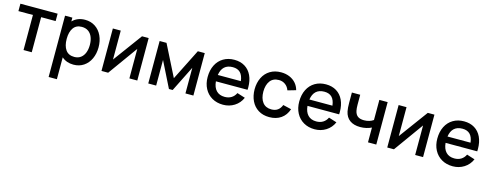

<svg xmlns="http://www.w3.org/2000/svg" viewBox="-26 -1337 6010 2359"><g transform="rotate(15 2979.0 -157.5)"><path d="M314 0H209.5V-446H25V-540H498.5V-446H314Z M1091.5 -270.5Q1091.5 -189.5 1061.5 -124.5Q1031.5 -59.5 976 -22.2Q920.5 15 847 15Q758 15 698 -38V240H593V-540H686V-491.5Q715.5 -522 755.5 -538.5Q795.5 -555 845 -555Q919.5 -555 975.2 -518.2Q1031 -481.5 1061.2 -416.8Q1091.5 -352 1091.5 -270.5ZM980.5 -270.5Q980.5 -325 964 -368Q947.5 -411 913.5 -435.8Q879.5 -460.5 829 -460.5Q757.5 -460.5 721.8 -409.2Q686 -358 686 -270.5Q686 -182 722.2 -130.8Q758.5 -79.5 832.5 -79.5Q881 -79.5 914.2 -104.5Q947.5 -129.5 964 -172.5Q980.5 -215.5 980.5 -270.5Z M1572 -540H1656.5V0H1556V-375.5L1286 0H1201V-540H1301.5V-172Z M1896.5 0H1796V-540H1883.5L2083 -144L2282 -540H2370V0H2269V-326L2106.5 0H2059L1896.5 -326Z M2592 -240.5Q2598.5 -165 2637.5 -124.2Q2676.5 -83.5 2744.5 -83.5Q2793 -83.5 2829 -105.5Q2865 -127.5 2885 -169.5L2987.5 -137Q2956.5 -65.5 2892.5 -25.2Q2828.5 15 2749.5 15Q2669.5 15 2608.5 -20.2Q2547.5 -55.5 2513.8 -119.2Q2480 -183 2480 -265.5Q2480 -353 2513 -418.5Q2546 -484 2606 -519.5Q2666 -555 2744.5 -555Q2822 -555 2878.5 -520.5Q2935 -486 2965.2 -421.8Q2995.5 -357.5 2995.5 -270Q2995.5 -260.5 2994.5 -240.5ZM2594.5 -322H2887.5Q2879 -393.5 2844.8 -428Q2810.5 -462.5 2748.5 -462.5Q2682 -462.5 2643.2 -426.8Q2604.5 -391 2594.5 -322Z M3076.5 -270Q3077 -353.5 3108.8 -418.2Q3140.5 -483 3199.8 -519Q3259 -555 3339 -555Q3397.5 -555 3445.8 -535Q3494 -515 3526.8 -478Q3559.5 -441 3573 -390.5L3469 -360.5Q3453.5 -405.5 3418.2 -431Q3383 -456.5 3337.5 -456.5Q3263.5 -456.5 3225.8 -405.8Q3188 -355 3187.5 -270Q3188 -184 3226.5 -133.8Q3265 -83.5 3337.5 -83.5Q3386.5 -83.5 3418.2 -106.2Q3450 -129 3467 -173.5L3573 -148.5Q3546.5 -69 3485.5 -27Q3424.5 15 3337.5 15Q3256.5 15 3197.8 -21.5Q3139 -58 3108 -122.5Q3077 -187 3076.5 -270Z M3757 -240.5Q3763.5 -165 3802.5 -124.2Q3841.5 -83.5 3909.5 -83.5Q3958 -83.5 3994 -105.5Q4030 -127.5 4050 -169.5L4152.5 -137Q4121.5 -65.5 4057.5 -25.2Q3993.5 15 3914.5 15Q3834.5 15 3773.5 -20.2Q3712.5 -55.5 3678.8 -119.2Q3645 -183 3645 -265.5Q3645 -353 3678 -418.5Q3711 -484 3771 -519.5Q3831 -555 3909.5 -555Q3987 -555 4043.5 -520.5Q4100 -486 4130.2 -421.8Q4160.5 -357.5 4160.5 -270Q4160.5 -260.5 4159.5 -240.5ZM3759.5 -322H4052.5Q4044 -393.5 4009.8 -428Q3975.5 -462.5 3913.5 -462.5Q3847 -462.5 3808.2 -426.8Q3769.5 -391 3759.5 -322Z M4591 -188Q4562 -173.5 4525 -165Q4488 -156.5 4448.5 -156.5Q4366 -156.5 4315.5 -193.5Q4265 -230.5 4250 -301.5Q4241.5 -343 4241.5 -413V-540H4347.5V-413Q4347.5 -367 4354 -337.5Q4363.5 -292 4392 -270.5Q4420.5 -249 4472.5 -249Q4508 -249 4538.5 -258.5Q4569 -268 4591 -284V-540H4696.5V0H4591Z M5207 -540H5291.5V0H5191V-375.5L4921 0H4836V-540H4936.5V-172Z M5513.5 -240.5Q5520 -165 5559 -124.2Q5598 -83.5 5666 -83.5Q5714.5 -83.5 5750.5 -105.5Q5786.5 -127.5 5806.5 -169.5L5909 -137Q5878 -65.5 5814 -25.2Q5750 15 5671 15Q5591 15 5530 -20.2Q5469 -55.5 5435.2 -119.2Q5401.5 -183 5401.5 -265.5Q5401.5 -353 5434.5 -418.5Q5467.5 -484 5527.5 -519.5Q5587.5 -555 5666 -555Q5743.5 -555 5800 -520.5Q5856.5 -486 5886.8 -421.8Q5917 -357.5 5917 -270Q5917 -260.5 5916 -240.5ZM5516 -322H5809Q5800.5 -393.5 5766.2 -428Q5732 -462.5 5670 -462.5Q5603.5 -462.5 5564.8 -426.8Q5526 -391 5516 -322Z"/></g></svg>

Font: Hauora SemiBold
Style: Regular
Weight: 600
Designer: Wayne Shih
Foundry: WCYS
Version: Version 1.001